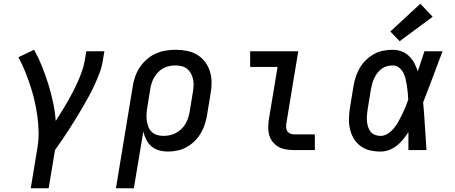

<svg xmlns="http://www.w3.org/2000/svg" viewBox="-20 -805 2440 1030"><path d="M145 205 181 -14Q188 -57 187 -100Q186 -143 180 -185Q174 -227 164.5 -267.5Q155 -308 142 -347.5Q129 -387 113.5 -424.5Q98 -462 79 -498L163 -538Q187 -495 205.5 -448.5Q224 -402 239 -354Q254 -306 264.5 -256.5Q275 -207 279 -156Q295 -181 311 -207Q327 -233 342 -259Q357 -285 371 -312Q385 -339 397 -366Q409 -393 419 -421Q429 -449 434 -477L443 -530H540L531 -477Q526 -445 514 -413.5Q502 -382 488 -351Q474 -320 457.5 -290Q441 -260 424 -230.5Q407 -201 389 -172Q371 -143 352.5 -114Q334 -85 314.5 -56.5Q295 -28 275 0L241 205Z M602 205 692 -341Q696 -368 705 -394Q714 -420 730 -444Q746 -468 768 -487Q790 -506 815.5 -517.5Q841 -529 868.5 -533.5Q896 -538 922 -538Q953 -538 983 -532Q1013 -526 1038 -511Q1063 -496 1080.5 -472.5Q1098 -449 1106.5 -420.5Q1115 -392 1115 -361Q1115 -330 1109 -299L1091 -189Q1087 -164 1079 -139Q1071 -114 1057.5 -91Q1044 -68 1024.5 -48.5Q1005 -29 981.5 -16Q958 -3 932.5 2.5Q907 8 882 8Q857 8 833.5 1.5Q810 -5 792.5 -20Q775 -35 764.5 -56Q754 -77 749 -100L698 205ZM857 -76Q874 -76 890.5 -79.5Q907 -83 922.5 -91Q938 -99 951.5 -111.5Q965 -124 974 -139Q983 -154 988.5 -170Q994 -186 997 -203L1015 -313Q1018 -330 1018.5 -347.5Q1019 -365 1015.5 -381Q1012 -397 1004 -411.5Q996 -426 983.5 -436Q971 -446 954.5 -450Q938 -454 921 -454Q905 -454 888 -450.5Q871 -447 856 -439Q841 -431 828.5 -418Q816 -405 807.5 -390.5Q799 -376 794 -360Q789 -344 786 -327L770 -228Q767 -210 766 -192.5Q765 -175 767.5 -158Q770 -141 776 -125Q782 -109 794 -97.5Q806 -86 822.5 -81Q839 -76 857 -76Z M1557 0Q1535 0 1514 -3.5Q1493 -7 1475.5 -16.5Q1458 -26 1444.5 -42Q1431 -58 1425 -77.5Q1419 -97 1419 -118.5Q1419 -140 1422 -162L1469 -446H1322V-530H1580L1517 -148Q1515 -136 1515 -124.5Q1515 -113 1520 -103.5Q1525 -94 1535.5 -89Q1546 -84 1557 -84H1669V0Z M2022 8Q1992 8 1964 1.5Q1936 -5 1913.5 -22Q1891 -39 1877 -63Q1863 -87 1857 -114.5Q1851 -142 1852 -172Q1853 -202 1858 -231L1876 -341Q1880 -366 1888 -391Q1896 -416 1909.5 -439.5Q1923 -463 1943 -482.5Q1963 -502 1986.5 -515Q2010 -528 2035.5 -533Q2061 -538 2087 -538Q2112 -538 2135 -529Q2158 -520 2175 -503.5Q2192 -487 2203 -466Q2214 -445 2221 -422Q2230 -449 2239 -476Q2248 -503 2257 -530H2354Q2328 -462 2302.5 -393Q2277 -324 2250 -256Q2256 -192 2259.5 -128Q2263 -64 2268 0H2171Q2171 -24 2171 -48Q2171 -72 2171 -96Q2158 -76 2142.5 -57Q2127 -38 2108 -23Q2089 -8 2066.5 0Q2044 8 2022 8ZM2022 -76Q2042 -76 2061 -88.5Q2080 -101 2093.5 -117.5Q2107 -134 2117.5 -153Q2128 -172 2137.5 -191.5Q2147 -211 2155 -230.5Q2163 -250 2170 -270Q2169 -289 2167.5 -307.5Q2166 -326 2163 -344.5Q2160 -363 2156 -381Q2152 -399 2143.5 -415Q2135 -431 2120.5 -442.5Q2106 -454 2087 -454Q2072 -454 2056.5 -450Q2041 -446 2028 -436.5Q2015 -427 2005 -414Q1995 -401 1988 -386.5Q1981 -372 1977 -357Q1973 -342 1970 -327L1952 -217Q1950 -202 1948.5 -186Q1947 -170 1948.5 -154.5Q1950 -139 1954.5 -124.5Q1959 -110 1968 -98.5Q1977 -87 1991.5 -81.5Q2006 -76 2022 -76ZM2124 -584 2074 -636 2235 -785 2301 -715Z"/></svg>

Font: Iosevka Slab MdExObl
Style: Regular
Weight: 500
Width: 7
Italic angle: -9°
Monospace: yes
Designer: Belleve Invis
Foundry: Belleve Invis
Version: Version 11.1.1; ttfautohint (v1.8.3)